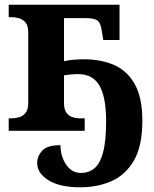

<svg xmlns="http://www.w3.org/2000/svg" viewBox="-20 -556 655 816"><path d="M321 240Q234 240 186 210Q138 180 138 137Q138 108 159 84.5Q180 61 237 61Q237 108 261 143.5Q285 179 324 179Q357 179 381 159.5Q405 140 418 91.5Q431 43 431 -42Q431 -142 403 -191.5Q375 -241 312 -241Q296 -241 281 -239.5Q266 -238 252 -236V-118Q252 -90 263 -76Q274 -62 289.5 -57.5Q305 -53 318 -53H340V0H17V-53H29Q44 -53 60.5 -57.5Q77 -62 88.5 -76Q100 -90 100 -118V-418Q100 -447 88.5 -460.5Q77 -474 60.5 -478.5Q44 -483 29 -483H17V-536H488V-386H419L414 -416Q409 -459 394 -469Q379 -479 344 -479H252V-296Q270 -300 291 -302Q312 -304 337 -304Q411 -304 466.5 -279Q522 -254 553.5 -197Q585 -140 585 -43Q585 65 549 126.5Q513 188 453.5 214Q394 240 321 240Z"/></svg>

Font: NotoSerif-Bold
Style: Regular
Weight: 700
Designer: Monotype Design Team
Foundry: Monotype Imaging Inc.
Version: Version 2.007; ttfautohint (v1.8) -l 8 -r 50 -G 200 -x 14 -D